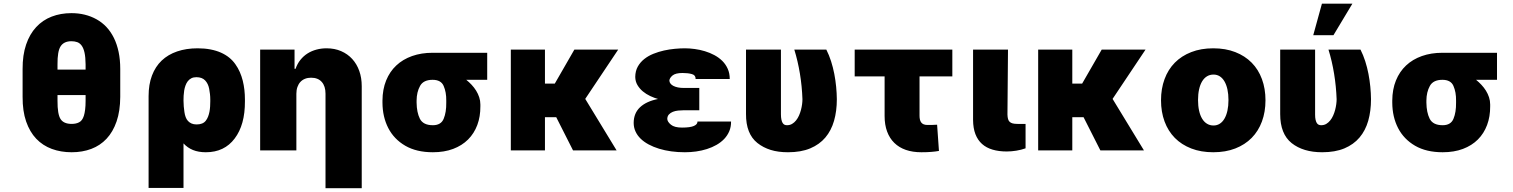

<svg xmlns="http://www.w3.org/2000/svg" viewBox="-20 -814 8186 1039"><path d="M102.3 -289.8V-440.3Q101.9 -516 121.3 -572.8Q140.6 -629.6 175.8 -667.4Q210.9 -705.3 259.6 -724.1Q308.2 -742.9 366.5 -742.9Q442.5 -742.9 502.5 -709.5Q532 -693.2 555.8 -668Q579.5 -642.8 596.2 -609Q612.9 -575.3 621.8 -533.2Q630.7 -491.1 630.7 -440.3V-289.8Q630.3 -213.1 610.8 -156.6Q591.3 -100.1 556.6 -63.2Q522 -26.3 473.9 -8.2Q425.8 9.9 367.9 9.9Q309.3 9.9 260.3 -8.2Q211.3 -26.3 176.1 -63.2Q141 -100.1 121.4 -156.6Q101.9 -213.1 102.3 -289.8ZM307.9 -169.4Q324.9 -143.5 367.9 -143.5Q391.3 -143.5 407.7 -152Q416.2 -156.2 422.8 -164.8Q429.3 -173.3 433.8 -187.1Q438.2 -201 440.7 -221.1Q443.2 -241.1 443.2 -268.5V-299.7H291.2V-268.5Q290.8 -195.7 307.9 -169.4ZM291.2 -465.9V-437.5H443.2V-465.9Q442.8 -504.3 437.5 -528.6Q432.2 -552.9 422.2 -566.8Q412.3 -580.6 398.3 -585.8Q384.2 -590.9 366.5 -590.9Q325.6 -590.9 307.9 -563.2Q290.5 -536.2 291.2 -465.9Z M784.1 203.1V-294Q784.1 -356.9 802.4 -405.2Q820.7 -453.5 854.9 -486.2Q889.2 -518.8 938.6 -535.7Q987.9 -552.6 1049.7 -552.6Q1087.4 -552.6 1118.8 -546.5Q1150.2 -540.5 1175.4 -529.3Q1200.6 -518.1 1220.2 -502.3Q1239.7 -486.5 1253.6 -466.6Q1267.8 -446.7 1277.7 -424.2Q1287.6 -401.6 1293.7 -377.3Q1299.7 -353 1302.6 -327.4Q1305.4 -301.8 1305.4 -275.6V-265.6Q1306.1 -138.8 1250 -64.6Q1194.2 9.9 1093.8 9.9Q1054 9.9 1024.1 -2.3Q994.3 -14.6 973 -38V203.1ZM973 -269.9Q973.4 -253.6 974.4 -238.1Q975.5 -222.7 978 -207.7Q980.1 -192.8 984.7 -180.4Q989.3 -168 997.3 -159.3Q1005.3 -150.6 1016.7 -145.6Q1028.1 -140.6 1044 -140.6Q1077.8 -140.6 1093.4 -160.5Q1101.2 -170.5 1106 -182.9Q1110.8 -195.3 1113.5 -209.2Q1116.1 -223 1117 -237.4Q1117.9 -251.8 1117.9 -265.6V-275.6Q1117.9 -290.5 1116.3 -304.7Q1114.7 -318.9 1111.9 -333.8Q1106.5 -361.5 1090 -378.9Q1073.5 -396.3 1042.6 -396.3Q1026.6 -396.3 1015.1 -390.3Q1003.6 -384.2 995.9 -374.1Q988.3 -364 983.7 -351Q979 -338.1 976.7 -324Q974.4 -310 973.7 -296Q973 -282 973 -269.9Z M1387.8 -545.5H1573.9V-441.8H1579.5Q1589.1 -469.5 1605.8 -490.2Q1622.5 -511 1644.5 -524.9Q1666.5 -538.7 1692.6 -545.6Q1718.8 -552.6 1747.2 -552.6Q1790.8 -552.6 1826 -537.3Q1861.2 -522 1886 -494.9Q1910.9 -467.7 1924.2 -430.2Q1937.5 -392.8 1937.5 -348V204.5H1741.5V-306.8Q1741.5 -347.7 1721.2 -370.6Q1701 -393.5 1663.4 -393.5Q1645.2 -393.5 1630.5 -387.6Q1615.8 -381.7 1605.5 -370.6Q1595.2 -359.4 1589.5 -343.2Q1583.8 -327.1 1583.8 -306.8V0H1387.8Z M2049.7 -258.5V-269.9Q2050.1 -330.6 2069.6 -378.6Q2089.1 -426.5 2124.5 -459.7Q2159.8 -492.9 2209.9 -510.7Q2259.9 -528.4 2321 -528.4H2616.5V-382.1H2503.2Q2518.1 -370 2532 -355.3Q2545.8 -340.6 2556.5 -323.5Q2567.1 -306.5 2573.3 -287.6Q2579.5 -268.8 2579.5 -248.6V-238.6Q2579.9 -183.2 2562.9 -137.6Q2545.8 -92 2513 -59.1Q2480.1 -26.3 2432.2 -8.2Q2384.2 9.9 2322.4 9.9Q2234 9.9 2173.3 -25.2Q2112.2 -60.7 2081.1 -121.1Q2050.1 -181.5 2049.7 -258.5ZM2234.4 -269.9V-258.5Q2235.1 -205.6 2252.1 -171.5Q2269.9 -136.4 2322.4 -136.4Q2366.8 -136.4 2381 -171.5Q2395.6 -206.3 2394.9 -258.5V-269.9Q2395.6 -315 2380.7 -349.1Q2366.5 -382.1 2321 -382.1Q2271.3 -382.1 2253.2 -349.1Q2234.7 -315.7 2234.4 -269.9Z M2929 -545.5V-361.5H2982.2L3088.1 -545.5H3325.3L3147 -278.8L3316.8 0H3081L2990.1 -179.7H2929V0H2744.3V-545.5Z M3409.1 -149.1Q3409.4 -201.3 3443.4 -233.5Q3477.3 -265.6 3540.8 -278.4Q3520.2 -284.1 3498.4 -294.4Q3476.6 -304.7 3458.8 -319.4Q3441.1 -334.2 3429.5 -353.7Q3418 -373.2 3417.6 -397.7Q3418 -429.7 3431.3 -453.5Q3444.6 -477.3 3466.3 -494.5Q3487.9 -511.7 3515.8 -522.9Q3543.7 -534.1 3573.3 -540.7Q3603 -547.2 3632.3 -549.9Q3661.6 -552.6 3686.1 -552.6Q3711.6 -552.6 3739.5 -548.8Q3767.4 -545.1 3794.4 -536.9Q3821.4 -528.8 3845.7 -515.8Q3870 -502.8 3888.7 -484.4Q3907.3 -465.9 3918.1 -441.6Q3929 -417.3 3929 -386.4H3744.3Q3745 -407.3 3724.4 -413Q3713.4 -416.2 3700.8 -417.6Q3688.2 -419 3673.3 -419Q3635.7 -419 3619.3 -405.5Q3603 -391.7 3602.3 -377.8Q3602.6 -369 3608.5 -361.5Q3614.3 -354 3624.5 -348.9Q3634.6 -343.8 3648.6 -340.9Q3662.6 -338.1 3679 -338.1H3764.2V-217.3H3679Q3665.1 -217.3 3649.7 -215.7Q3634.2 -214.1 3621.3 -209Q3608.3 -203.8 3599.8 -194.6Q3591.3 -185.4 3590.9 -170.5Q3591.6 -154.8 3610.8 -139.2Q3629.6 -123.6 3670.5 -123.6Q3715.2 -123.6 3735.1 -132.5Q3755 -141.3 3754.3 -156.2H3936.1Q3936.4 -127.5 3926.5 -104Q3916.5 -80.6 3899 -62.1Q3881.4 -43.7 3857.4 -30Q3833.5 -16.3 3805.6 -7.5Q3777.7 1.4 3747.2 5.7Q3716.6 9.9 3686.1 9.9Q3609 9.9 3546.5 -9.2Q3515.3 -18.8 3489.9 -32.5Q3464.5 -46.2 3446.6 -63.7Q3428.6 -81.3 3418.9 -102.8Q3409.1 -124.3 3409.1 -149.1Z M4017 -197.4V-545.5H4206V-196Q4206 -178.6 4208.5 -167.1Q4210.9 -155.5 4215.2 -148.6Q4219.5 -141.7 4225.5 -139Q4231.5 -136.4 4238.6 -136.4Q4254.3 -136.4 4266.3 -143.5Q4278.4 -150.6 4287.8 -162.3Q4297.2 -174 4303.8 -188.9Q4310.4 -203.8 4314.5 -219.5Q4318.5 -235.1 4320.5 -250Q4322.4 -264.9 4322.4 -277Q4320 -346.6 4308.8 -415Q4297.6 -483.3 4278.4 -545.5H4451.7Q4466.6 -516 4477.3 -482.6Q4487.9 -449.2 4494.7 -414.4Q4501.4 -379.6 4504.8 -344.6Q4508.2 -309.7 4508.5 -277Q4508.5 -213.1 4493.4 -160.3Q4478.3 -107.6 4446.4 -69.8Q4414.4 -32 4364.3 -11Q4314.3 9.9 4244.3 9.9Q4191.1 9.9 4150.6 -2.7Q4110.1 -15.3 4078.8 -40.1Q4016.3 -89.8 4017 -197.4Z M5133.5 -545.5V-400.6H4956V-187.5Q4956 -176.5 4958.1 -167.3Q4960.2 -158 4965 -151.5Q4969.8 -144.9 4978.2 -141.3Q4986.5 -137.8 4998.6 -137.8Q5008.2 -137.8 5015.3 -137.8Q5022.4 -137.8 5027 -138.1Q5036.2 -138.1 5051.1 -139.2L5061.1 2.8Q5050.4 4.6 5040.3 5.9Q5030.2 7.1 5019 8Q5007.8 8.9 4994.9 9.4Q4981.9 9.9 4965.9 9.9Q4919 9.9 4882.1 -2.8Q4845.2 -15.6 4819.6 -40.7Q4794 -65.7 4780.5 -102.3Q4767 -138.8 4767 -186.1V-400.6H4605.1V-545.5Z M5245.7 -545.5H5434.7L5431.8 -194.6Q5432.2 -180.4 5434.8 -170.5Q5437.5 -160.5 5443.7 -154.7Q5449.9 -148.8 5460.2 -146.1Q5470.5 -143.5 5485.8 -143.5H5529.8V-11.4Q5506 -2.8 5479.6 1.4Q5453.1 5.7 5427.6 5.7Q5384.9 5.7 5351.2 -4.3Q5317.5 -14.2 5294.2 -35Q5271 -55.8 5258.5 -87.9Q5246.1 -120 5245.7 -164.8Z M5782.7 -545.5V-361.5H5835.9L5941.8 -545.5H6179L6000.7 -278.8L6170.5 0H5934.7L5843.7 -179.7H5782.7V0H5598V-545.5Z M6262.8 -271.3Q6262.8 -334.2 6282 -386Q6301.1 -437.9 6337.5 -474.8Q6373.9 -511.7 6426.5 -532.1Q6479 -552.6 6545.5 -552.6Q6612.2 -552.6 6664.6 -532.1Q6717 -511.7 6753.4 -474.8Q6789.8 -437.9 6808.9 -386Q6828.1 -334.2 6828.1 -271.3Q6828.1 -208.5 6808.9 -156.6Q6789.8 -104.8 6753.4 -67.8Q6717 -30.9 6664.6 -10.5Q6612.2 9.9 6545.5 9.9Q6479 9.9 6426.5 -10.5Q6373.9 -30.9 6337.5 -67.8Q6301.1 -104.8 6282 -156.6Q6262.8 -208.5 6262.8 -271.3ZM6546.9 -134.9Q6565.7 -134.9 6580.6 -144.4Q6595.5 -153.8 6606 -171.7Q6616.5 -189.6 6622.2 -215.2Q6627.8 -240.8 6627.8 -272.7Q6627.8 -304.7 6622.2 -330.3Q6616.5 -355.8 6606 -373.8Q6595.5 -391.7 6580.6 -401.1Q6565.7 -410.5 6546.9 -410.5Q6527.3 -410.5 6511.7 -401.1Q6496.1 -391.7 6485.3 -373.8Q6474.4 -355.8 6468.8 -330.3Q6463.1 -304.7 6463.1 -272.7Q6463.1 -240.8 6468.8 -215.2Q6474.4 -189.6 6485.3 -171.7Q6496.1 -153.8 6511.7 -144.4Q6527.3 -134.9 6546.9 -134.9Z M6907.7 -196.4V-545.5H7096.6V-193.5Q7096.6 -177.2 7099.1 -166.2Q7101.6 -155.2 7105.8 -148.4Q7110.1 -141.7 7116.1 -139Q7122.2 -136.4 7129.3 -136.4Q7144.9 -136.4 7157 -143.5Q7169 -150.6 7178.4 -162.3Q7187.9 -174 7194.4 -188.9Q7201 -203.8 7205.1 -219.5Q7209.2 -235.1 7211.1 -250Q7213.1 -264.9 7213.1 -277Q7210.6 -346.2 7199.4 -415Q7188.2 -483.7 7169 -545.5H7342.3Q7357.2 -516 7367.9 -482.6Q7378.6 -449.2 7385.3 -414.4Q7392 -379.6 7395.4 -344.6Q7398.8 -309.7 7399.1 -277Q7399.1 -213.1 7384.1 -160.3Q7369 -107.6 7337 -69.8Q7305 -32 7255 -11Q7204.9 9.9 7134.9 9.9Q7032 9.9 6969.5 -39.8Q6907.7 -89.5 6907.7 -196.4ZM7133.5 -794H7298.3L7196 -623.6H7086.6Z M7514.2 -258.5V-269.9Q7514.6 -330.6 7534.1 -378.6Q7553.6 -426.5 7589 -459.7Q7624.3 -492.9 7674.4 -510.7Q7724.4 -528.4 7785.5 -528.4H8081V-382.1H7967.7Q7982.6 -370 7996.4 -355.3Q8010.3 -340.6 8021 -323.5Q8031.6 -306.5 8037.8 -287.6Q8044 -268.8 8044 -248.6V-238.6Q8044.4 -183.2 8027.3 -137.6Q8010.3 -92 7977.5 -59.1Q7944.6 -26.3 7896.7 -8.2Q7848.7 9.9 7786.9 9.9Q7698.5 9.9 7637.8 -25.2Q7576.7 -60.7 7545.6 -121.1Q7514.6 -181.5 7514.2 -258.5ZM7698.9 -269.9V-258.5Q7699.6 -205.6 7716.6 -171.5Q7734.4 -136.4 7786.9 -136.4Q7831.3 -136.4 7845.5 -171.5Q7860.1 -206.3 7859.4 -258.5V-269.9Q7860.1 -315 7845.2 -349.1Q7831 -382.1 7785.5 -382.1Q7735.8 -382.1 7717.7 -349.1Q7699.2 -315.7 7698.9 -269.9Z"/></svg>

Font: Inter P Black
Style: Regular
Weight: 900
Designer: Rasmus Andersson
Foundry: rsms
Version: Version 3.018;git-588b23468